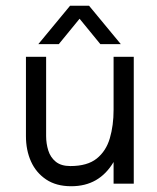

<svg xmlns="http://www.w3.org/2000/svg" viewBox="-20 -637 544 666"><path d="M227 9Q175 9 140 -14.5Q105 -38 87.5 -77Q70 -116 70 -165V-440H140V-165Q140 -139 147.5 -115Q155 -91 173.5 -76Q192 -61 224 -61Q283 -61 315.5 -87Q348 -113 361 -157.5Q374 -202 374 -256V-440H444V0H374V-75Q349 -33 312.5 -12Q276 9 227 9ZM113 -484 223 -617H289L399 -484H328L247 -583H265L184 -484Z"/></svg>

Font: Teachers
Style: Regular
Weight: 400
Designer: Alfredo Marco Pradil, Chank Diesel
Version: Version 1.001